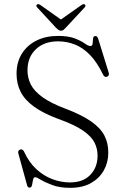

<svg xmlns="http://www.w3.org/2000/svg" viewBox="-20 -886 601 922"><path d="M316.5 16Q267.5 16 232.8 3.2Q198 -9.5 177 -22.2Q156 -35 149.5 -35Q142.5 -35 140 -27.5Q137.5 -20 136.2 -10Q135 0 132.2 7.5Q129.5 15 121.5 15Q117 15 114 11.8Q111 8.5 109.5 1.5L68 -149.5Q66 -156.5 68.5 -161.2Q71 -166 77 -168Q83 -170 87.5 -167.2Q92 -164.5 95.5 -158Q119 -106.5 154.2 -74Q189.5 -41.5 231.2 -25.8Q273 -10 315.5 -10Q378.5 -10 413.2 -45.8Q448 -81.5 448.5 -137Q449 -171 434 -201Q419 -231 378.5 -259Q338 -287 261 -314.5Q188 -341.5 143.8 -373.5Q99.5 -405.5 79.5 -444.5Q59.5 -483.5 59.5 -531.5Q59.5 -587.5 85 -628.2Q110.5 -669 155.2 -691.2Q200 -713.5 258.5 -713.5Q309 -713.5 339.5 -701.5Q370 -689.5 387 -677.2Q404 -665 413.5 -665Q424 -665 424.8 -676.8Q425.5 -688.5 426.8 -700.8Q428 -713 438.5 -713Q443.5 -713 446.2 -709.8Q449 -706.5 452 -698.5L502 -537Q504.5 -530.5 502 -525Q499.5 -519.5 494 -517.5Q488 -515.5 483.2 -518Q478.5 -520.5 475 -527.5Q446.5 -586.5 412.8 -621.5Q379 -656.5 340.2 -672Q301.5 -687.5 258.5 -687.5Q192.5 -687.5 152.2 -649.5Q112 -611.5 112 -548Q112 -512 128 -480.2Q144 -448.5 183.5 -419.8Q223 -391 294.5 -364Q372.5 -334.5 417.8 -302.8Q463 -271 481.8 -234.2Q500.5 -197.5 500 -152Q500 -106.5 478.8 -68.2Q457.5 -30 417 -7Q376.5 16 316.5 16ZM278.5 -788 174 -862Q163.5 -868.5 158 -864.5Q155 -862.5 154.5 -858.8Q154 -855 158.5 -850.5L249 -752.5Q255.5 -746 260.8 -742.2Q266 -738.5 273 -738.5Q280 -738.5 284.8 -742.2Q289.5 -746 295.5 -752.5L386.5 -850.5Q390.5 -855 390.2 -858.8Q390 -862.5 387.5 -864.5Q381.5 -868.5 371.5 -862L266.5 -788Z"/></svg>

Font: Fraunces ExtraLight
Style: Regular
Weight: 250
Version: Version 1.000;[b76b70a41]